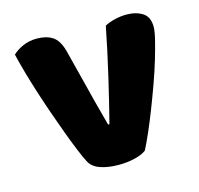

<svg xmlns="http://www.w3.org/2000/svg" viewBox="-81 -582 707 681"><g transform="rotate(-15 272.5 -242.0)"><path d="M377 -13Q363 -2 336 5Q309 12 275 12Q236 12 207.5 2Q179 -8 168 -30Q159 -47 146.5 -77.5Q134 -108 120 -145.5Q106 -183 91 -226Q76 -269 62.5 -311Q49 -353 38 -392Q27 -431 20 -461Q34 -475 57.5 -485.5Q81 -496 109 -496Q144 -496 166.5 -481.5Q189 -467 200 -427L239 -274Q250 -229 260 -192.5Q270 -156 275 -136H280Q299 -210 320 -300Q341 -390 358 -477Q375 -486 396.5 -491Q418 -496 438 -496Q473 -496 497 -481Q521 -466 521 -429Q521 -413 513.5 -382.5Q506 -352 494.5 -313.5Q483 -275 467.5 -232Q452 -189 436 -148Q420 -107 404.5 -71.5Q389 -36 377 -13Z"/></g></svg>

Font: Baloo
Style: Regular
Weight: 400
Designer: Sarang Kulkarni and Ek Type
Foundry: Ek Type
Version: Version 1.100;PS 1.000;hotconv 1.0.88;makeotf.lib2.5.647800;